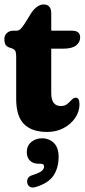

<svg xmlns="http://www.w3.org/2000/svg" viewBox="-22 -581 382 860"><path d="M32.5 -364 17.5 -369Q4.5 -375 1 -384.2Q-2.5 -393.5 -2.5 -406Q-2.5 -422.5 8.8 -433Q20 -443.5 38 -443.5H53Q60.5 -443.5 67.8 -449.2Q75 -455 86.5 -472L119.5 -525Q145.5 -561 173.5 -561Q207.5 -561 207.5 -521V-443.5H301Q337 -443.5 337 -413.5Q337 -392 319 -377.5Q301 -363 260.5 -363H207.5V-164.5Q207.5 -106 250.5 -106Q268 -106 279.2 -115.2Q290.5 -124.5 299 -134Q307.5 -143.5 317.5 -143.5Q334 -143.5 334 -114Q334 -81.5 315 -53.2Q296 -25 263.2 -7.5Q230.5 10 189.5 10Q120 10 85.2 -25.5Q50.5 -61 50.5 -137.5V-326Q50.5 -342 47.8 -350.2Q45 -358.5 32.5 -364ZM152 152.5Q125.5 152.5 111.8 138.2Q98 124 98 100Q98 72.5 117.8 55.5Q137.5 38.5 165.5 38.5Q198 38.5 219.2 59.2Q240.5 80 240.5 121Q240.5 171 217.5 205.5Q194.5 240 137 257Q121.5 261.5 112 255.8Q102.5 250 100 238Q98 226.5 103.2 217.2Q108.5 208 123 203.5Q155.5 193 165.5 184.2Q175.5 175.5 175.5 165Q175.5 152.5 160.5 152.5Z"/></svg>

Font: Fraunces 144pt SuperSoft
Style: Bold
Weight: 700
Version: Version 1.000;[b76b70a41]